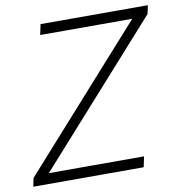

<svg xmlns="http://www.w3.org/2000/svg" viewBox="-79 -773 796 846"><g transform="rotate(-10 319.0 -350.0)"><path d="M2 0 10 -38 560 -653H148L158 -700H638L630 -662L80 -47H506L496 0Z"/></g></svg>

Font: Red Hat Mono
Style: Italic
Weight: 300
Italic angle: -12°
Monospace: yes
Designer: Pentagram, MCKL
Foundry: Pentagram, MCKL
Version: Version 1.023